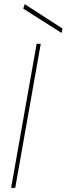

<svg xmlns="http://www.w3.org/2000/svg" viewBox="-20 -913 324 933"><path d="M34 0 158 -700H178L54 0ZM279 -753 93 -871 100 -893 284 -774Z"/></svg>

Font: DM Sans 16pt Thin
Style: Italic
Weight: 250
Italic angle: -10°
Version: Version 4.004;gftools[0.9.30]